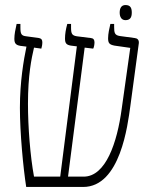

<svg xmlns="http://www.w3.org/2000/svg" viewBox="-20 -742 605 762"><path d="M478 -662C498 -662 503 -675 503 -692C503 -710 498 -722 478 -722C462 -722 455 -710 455 -692C455 -675 462 -662 478 -662ZM84 0H310C458 0 487 -248 497 -319L531 -571C532 -584 525 -590 515 -591L456 -599C435 -602 433 -612 433 -635V-647H418C414 -630 409 -608 409 -590C409 -570 415 -565 434 -561L497 -552L463 -310C445 -176 400 -41 312 -41H250L316 -553L350 -549C353 -555 355 -565 355 -574C355 -584 351 -590 341 -591L285 -598C266 -601 262 -608 262 -632V-647H247C241 -625 238 -607 238 -589C238 -571 243 -564 261 -561L285 -558L219 -41H115C100 -122 91 -238 91 -330C91 -444 105 -510 115 -553L144 -549C146 -556 148 -564 148 -574C148 -583 145 -589 135 -591L84 -598C65 -600 61 -607 61 -632V-647H46C41 -625 37 -606 37 -588C37 -570 43 -563 61 -560L85 -557C74 -504 59 -418 59 -314C59 -216 72 -77 84 0Z"/></svg>

Font: Noto Serif Hebrew Condensed ExtraLight
Style: Regular
Weight: 200
Width: 3
Designer: Monotype Design Team
Foundry: Monotype Imaging Inc.
Version: Version 2.004